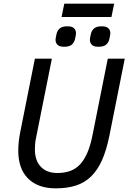

<svg xmlns="http://www.w3.org/2000/svg" viewBox="-20 -1019 703 1051"><path d="M264 -698 179 -273Q174 -250 172.5 -234.5Q171 -219 171 -202Q171 -140 203.5 -106Q236 -72 294 -72Q334 -72 365 -83.5Q396 -95 419 -120Q442 -145 459 -185Q476 -225 487 -282L570 -698H663L579 -277Q563 -198 539 -143.5Q515 -89 479.5 -54Q444 -19 396 -3.5Q348 12 285 12Q188 12 134 -41.5Q80 -95 80 -194Q80 -217 82.5 -242Q85 -267 91 -297L171 -698ZM332 -999H605L590 -926H317ZM331 -763Q305 -763 294.5 -774Q284 -785 284 -801Q284 -805 285 -811Q286 -817 289 -831Q293 -851 306.5 -863Q320 -875 349 -875Q375 -875 385.5 -864Q396 -853 396 -837Q396 -833 395 -827Q394 -821 391 -807Q387 -787 373.5 -775Q360 -763 331 -763ZM519 -763Q493 -763 482.5 -774Q472 -785 472 -801Q472 -805 473 -811Q474 -817 477 -831Q481 -851 494.5 -863Q508 -875 537 -875Q563 -875 573.5 -864Q584 -853 584 -837Q584 -833 583 -827Q582 -821 579 -807Q575 -787 561.5 -775Q548 -763 519 -763Z"/></svg>

Font: IBM Plex Sans Text
Style: Italic
Weight: 450
Italic angle: -11°
Designer: Mike Abbink, Paul van der Laan, Pieter van Rosmalen
Foundry: Bold Monday
Version: Version 3.005